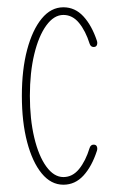

<svg xmlns="http://www.w3.org/2000/svg" viewBox="-20 -502 315 527"><path d="M154 5Q120 5 94.5 -26Q69 -57 54.5 -112Q40 -167 40 -239Q40 -311 54.5 -365.5Q69 -420 94.5 -451Q120 -482 154 -482Q186 -482 209 -457Q232 -432 246 -390Q248 -384 246 -378.5Q244 -373 237 -373Q229 -373 226 -382Q215 -417 197 -439Q179 -461 154 -461Q128 -461 107 -432Q86 -403 74 -353Q62 -303 62 -239Q62 -175 74 -124.5Q86 -74 107 -45Q128 -16 154 -16Q179 -16 197 -38Q215 -60 226 -96Q229 -105 237 -105Q244 -105 246 -99.5Q248 -94 246 -88Q232 -45 209 -20Q186 5 154 5Z"/></svg>

Font: Zen Loop
Style: Regular
Weight: 400
Designer: Yoshimichi Ohira
Foundry: A-1 Corp ZenFonts
Version: Version 1.000; ttfautohint (v1.8.3)